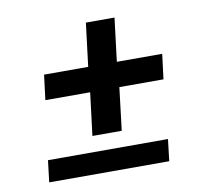

<svg xmlns="http://www.w3.org/2000/svg" viewBox="-65 -607 743 680"><g transform="rotate(-10 306.5 -267.5)"><path d="M238.3 -135.3 257.3 -289.1H96.2L107.4 -378.9H266.1L285.2 -534.7H388.2L369.1 -378.9H532.2L521 -289.1H362.3L343.8 -135.3ZM59.1 0 68.4 -78.1H500L490.7 0Z"/></g></svg>

Font: Muli
Style: Semi-BoldItalic
Weight: 600
Italic angle: -7°
Designer: Vernon Adams
Foundry: newtypography
Version: Version 2.0; ttfautohint (v1.00rc1.2-2d82) -l 8 -r 50 -G 200